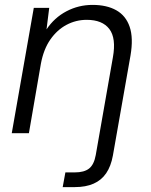

<svg xmlns="http://www.w3.org/2000/svg" viewBox="-20 -544 615 784"><path d="M28 0 118 -512H181L170 -424Q202 -472 251.5 -498Q301 -524 358 -524Q416 -524 455 -502Q494 -480 509.5 -434.5Q525 -389 513 -318L441 91Q433 135 413.5 163.5Q394 192 362 206Q330 220 286 220H236L247 160H285Q324 160 344 144Q364 128 371 89L441 -310Q455 -388 426.5 -425.5Q398 -463 334 -463Q290 -463 251.5 -442.5Q213 -422 185.5 -382.5Q158 -343 147 -284L98 0Z"/></svg>

Font: DM Sans 12pt Light
Style: Italic
Weight: 300
Italic angle: -10°
Version: Version 4.004;gftools[0.9.30]